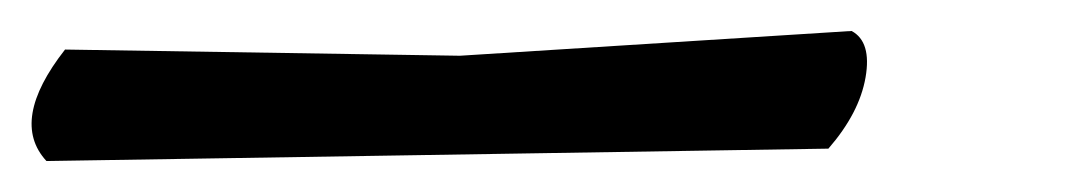

<svg xmlns="http://www.w3.org/2000/svg" viewBox="-34 29 694 124"><path d="M516 49Q529 56 525 79Q521 102 501 125L-4 133Q-28 107 8 61L263 65Z"/></svg>

Font: Tillana Medium
Style: Regular
Weight: 500
Designer: Lipi Raval (Devanagari, Latin), Jonny Pinhorn (Latin)
Foundry: Indian Type Foundry
Version: Version 2.003;PS 1.0;hotconv 1.0.79;makeotf.lib2.5.61930; tt